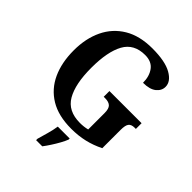

<svg xmlns="http://www.w3.org/2000/svg" viewBox="-257 -868 1233 1233"><g transform="rotate(45 359.5 -251.5)"><path d="M396 10Q279 10 203 -36Q127 -82 89 -164.5Q51 -247 51 -358Q51 -466 90.5 -548.5Q130 -631 207.5 -677.5Q285 -724 400 -724Q516 -724 575 -690.5Q634 -657 634 -609Q634 -574 603.5 -549.5Q573 -525 513 -525Q513 -584 484.5 -622.5Q456 -661 397 -661Q296 -661 253 -583Q210 -505 210 -358Q210 -212 255 -134Q300 -56 409 -56Q426 -56 443 -58Q460 -60 476 -64V-213Q476 -253 460 -268Q444 -283 411 -283H398V-335H690V-283H679Q650 -283 637.5 -267.5Q625 -252 625 -209V-43Q571 -16 515 -3Q459 10 396 10ZM288 208Q297 177 308.5 136Q320 95 325 61H433V71Q425 92 410 119Q395 146 377.5 173Q360 200 344 221H288Z"/></g></svg>

Font: Noto Serif Tamil SemiCondensed
Style: Bold Italic
Weight: 700
Width: 4
Italic angle: -12°
Designer: Indian Type Foundry, Tom Grace, and the Monotype Design Team
Foundry: Monotype Imaging Inc.
Version: Version 2.003; ttfautohint (v1.8.4.7-5d5b)